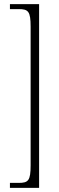

<svg xmlns="http://www.w3.org/2000/svg" viewBox="-20 -780 286 928"><path d="M28 128H169V-760H28V-736H70C117 -736 128 -725 128 -651V19C128 93 117 104 70 104H28Z"/></svg>

Font: Noto Serif Thai ExtraCondensed ExtraLight
Style: Regular
Weight: 200
Width: 2
Designer: Monotype Design Team
Foundry: Monotype Imaging Inc.
Version: Version 2.002